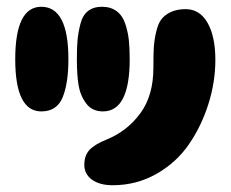

<svg xmlns="http://www.w3.org/2000/svg" viewBox="-20 -548 681 567"><path d="M313 -1Q383 -1 442 -34.5Q501 -68 538 -122Q575 -176 595.5 -241Q616 -306 616 -371Q616 -440 593 -480.5Q570 -521 528 -521Q502 -521 483.5 -512Q465 -503 455.5 -489.5Q446 -476 440.5 -451Q435 -426 434 -404.5Q433 -383 433 -348Q433 -266 394.5 -213.5Q356 -161 295 -136Q260 -122 244.5 -105.5Q229 -89 229 -61Q229 -34 251.5 -17.5Q274 -1 313 -1ZM102 -219Q148 -219 165 -260.5Q182 -302 182 -373Q182 -528 102 -528Q25 -528 25 -373Q25 -219 102 -219ZM284 -219Q363 -219 363 -373Q363 -406 360.5 -429.5Q358 -453 350 -477.5Q342 -502 324.5 -515Q307 -528 281 -528Q256 -528 240 -515.5Q224 -503 217.5 -477.5Q211 -452 209 -430Q207 -408 207 -373Q207 -327 212 -296.5Q217 -266 234.5 -242.5Q252 -219 284 -219Z"/></svg>

Font: Cherry Bomb
Style: Regular
Weight: 400
Designer: satsuyako
Foundry: satsuyako
Version: Version 4.0